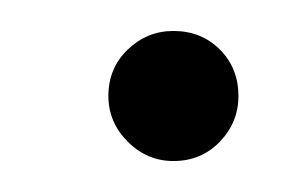

<svg xmlns="http://www.w3.org/2000/svg" viewBox="-20 -389 197 124"><path d="M92 -285Q75 -285 62.5 -297.5Q50 -310 50 -327Q50 -345 62.5 -357Q75 -369 92 -369Q110 -369 122 -357Q134 -345 134 -327Q134 -310 122 -297.5Q110 -285 92 -285Z"/></svg>

Font: DM Sans 28pt ExtraLight
Style: Italic
Weight: 250
Italic angle: -10°
Version: Version 4.004;gftools[0.9.30]